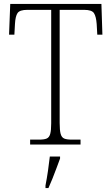

<svg xmlns="http://www.w3.org/2000/svg" viewBox="-20 -734 568 975"><path d="M133 0V-25H180Q204 -25 217 -30.5Q230 -36 235 -54Q240 -72 240 -108V-684H119Q80 -684 69 -667.5Q58 -651 56 -612L53 -558H26L32 -714H495L500 -558H474L471 -612Q468 -651 457 -667.5Q446 -684 407 -684H283V-109Q283 -72 288 -54Q293 -36 306 -30.5Q319 -25 344 -25H389V0ZM211 208Q218 172 223.5 134.5Q229 97 233 61H285V71Q277 92 267 119.5Q257 147 246 174Q235 201 226 221H211Z"/></svg>

Font: Noto Serif Tamil SemiCondensed ExtraLight
Style: Italic
Weight: 200
Width: 4
Italic angle: -12°
Designer: Indian Type Foundry, Tom Grace, and the Monotype Design Team
Foundry: Monotype Imaging Inc.
Version: Version 2.003; ttfautohint (v1.8.4.7-5d5b)